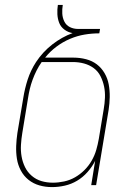

<svg xmlns="http://www.w3.org/2000/svg" viewBox="-20 -755 540 783"><path d="M192 8Q165 8 140.5 1Q116 -6 96.5 -21.5Q77 -37 65 -59.5Q53 -82 49 -107.5Q45 -133 46 -159.5Q47 -186 51 -213L75 -356Q81 -394 93 -431Q105 -468 127 -502Q154 -543 193 -573.5Q232 -604 276 -620Q258 -623 243 -634Q228 -645 221.5 -661.5Q215 -678 214 -697Q213 -716 216 -735H236Q233 -717 234 -699.5Q235 -682 242.5 -667Q250 -652 265 -644.5Q280 -637 298 -637H388L385 -619Q355 -619 325 -614Q295 -609 265.5 -596.5Q236 -584 210 -564.5Q184 -545 164 -520H280Q306 -520 331 -513.5Q356 -507 375 -492.5Q394 -478 406.5 -456.5Q419 -435 423.5 -410Q428 -385 427.5 -359Q427 -333 423 -307L372 0H352L368 -99Q356 -75 337 -53.5Q318 -32 294.5 -18Q271 -4 244.5 2Q218 8 192 8ZM196 -10Q218 -10 241.5 -15Q265 -20 286 -32Q307 -44 324.5 -61.5Q342 -79 354 -100Q366 -121 372.5 -143.5Q379 -166 383 -189L403 -310Q407 -333 408 -356.5Q409 -380 404.5 -402Q400 -424 390 -444Q380 -464 362.5 -477Q345 -490 323 -496Q301 -502 277 -502H150Q138 -485 129 -467Q120 -449 113 -430Q106 -411 101.5 -392Q97 -373 94 -353L71 -213Q67 -189 65.5 -164.5Q64 -140 68 -117Q72 -94 82 -73.5Q92 -53 109.5 -38Q127 -23 149 -16.5Q171 -10 196 -10Z"/></svg>

Font: Iosevka Term Curly Th Obl
Style: Regular
Weight: 100
Italic angle: -9°
Designer: Belleve Invis
Foundry: Belleve Invis
Version: Version 32.3.0